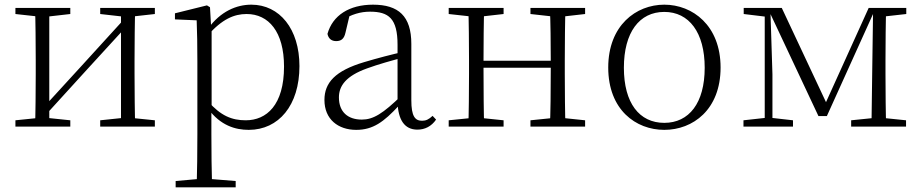

<svg xmlns="http://www.w3.org/2000/svg" viewBox="-20 -542 3946 822"><path d="M46 0H281V-27L175 -38H154L46 -27ZM409 0H643V-27L535 -38H514L409 -27ZM130 0H191V-508H130C132 -460 133 -349 133 -283V-226C133 -158 132 -48 130 0ZM171 -45 354 -246 538 -447H544L516 -465L331 -262L147 -61H141ZM498 0H559C557 -48 556 -158 556 -226V-283C556 -349 557 -460 559 -508H498ZM46 -482 155 -470H176L281 -482V-508H46ZM409 -482 515 -470H536L643 -482V-508H409Z M732 260H989V233L865 223H844L732 233ZM822 260H888C886 199 885 101 885 32V-71L886 -80V-420L884 -425L879 -511L866 -519L729 -485V-459L822 -455C824 -405 825 -347 825 -278V32C825 102 824 199 822 260ZM1045 14C1173 14 1262 -91 1262 -259C1262 -418 1177 -522 1056 -522C992 -522 924 -493 871 -420H859L868 -389C931 -461 983 -482 1036 -482C1130 -482 1196 -406 1196 -257C1196 -92 1121 -27 1032 -27C973 -27 925 -46 871 -108L859 -75H872C924 -5 987 14 1045 14Z M1505 14C1577 14 1623 -20 1687 -89H1706L1700 -134C1619 -55 1578 -30 1529 -30C1470 -30 1431 -62 1431 -125C1431 -175 1462 -217 1551 -249C1600 -267 1658 -283 1711 -297V-321C1657 -309 1596 -293 1539 -276C1415 -239 1369 -188 1369 -114C1369 -31 1428 14 1505 14ZM1767 13C1799 13 1827 -1 1847 -30L1832 -46C1816 -31 1804 -25 1787 -25C1757 -25 1741 -44 1741 -113V-354C1741 -473 1686 -522 1577 -522C1475 -522 1404 -476 1382 -397C1386 -377 1399 -366 1419 -366C1440 -366 1453 -375 1459 -402L1478 -482L1442 -454C1485 -481 1524 -492 1564 -492C1644 -492 1682 -463 1682 -350V-102C1685 -30 1711 13 1767 13Z M1985 0H2053C2051 -48 2050 -158 2050 -256V-275C2050 -349 2051 -460 2053 -508H1985C1987 -460 1988 -349 1988 -283V-226C1988 -158 1987 -48 1985 0ZM2334 0H2401C2399 -48 2398 -158 2398 -226V-283C2398 -349 2399 -460 2401 -508H2334C2337 -460 2338 -349 2338 -275V-256C2338 -158 2337 -48 2334 0ZM1901 0H2136V-27L2030 -38H2010L1901 -27ZM1901 -482 2010 -470H2030L2136 -482V-508H1901ZM2251 0H2485V-27L2380 -38H2359L2251 -27ZM2251 -482 2359 -470H2380L2485 -482V-508H2251ZM2018 -252H2368V-282H2018Z M2824 14C2946 14 3065 -72 3065 -253C3065 -433 2945 -522 2824 -522C2703 -522 2584 -433 2584 -253C2584 -72 2702 14 2824 14ZM2824 -16C2717 -16 2651 -101 2651 -252C2651 -403 2717 -491 2824 -491C2930 -491 2997 -403 2997 -252C2997 -101 2930 -16 2824 -16Z M3484 -45H3520L3724 -496H3730V-508H3699L3507 -84H3526L3327 -508H3268V-496H3272ZM3711 0H3774C3772 -48 3771 -158 3771 -226V-283C3771 -349 3772 -460 3774 -508H3718L3714 -223ZM3163 0H3375V-27L3278 -38H3263L3163 -27ZM3624 0H3859V-27L3752 -38H3732L3624 -27ZM3164 -482 3263 -470H3275V-508H3164ZM3254 0H3287V-224L3278 -508H3254ZM3739 -470H3753L3860 -482V-508H3739Z"/></svg>

Font: Source Han Serif TW VF
Style: Regular
Weight: 250
Designer: Ryoko NISHIZUKA 西塚涼子 (kana & ideographs); Frank Grießhammer (Latin, Greek & Cyrillic); Wenlong ZHANG 张文龙 (bopomofo); San
Foundry: Adobe
Version: Version 2.002;hotconv 1.1.0;makeotfexe 2.6.0